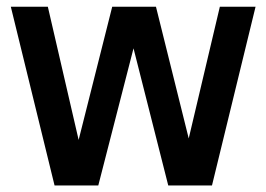

<svg xmlns="http://www.w3.org/2000/svg" viewBox="-20 -566 813 586"><path d="M651 -545.5H760L627 0H493.5L387.5 -418.5L280 0H146.5L13 -545.5H126L220 -139L322.5 -545.5H456L556 -143.5Z"/></svg>

Font: Encode Sans Condensed SemiBold
Style: Regular
Weight: 600
Width: 3
Designer: Multiple Designers
Foundry: Impallari Type
Version: Version 2.000